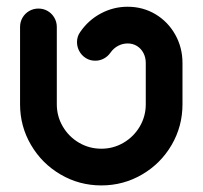

<svg xmlns="http://www.w3.org/2000/svg" viewBox="-20 -550 613 581"><path d="M40.7 -234.4V-468.5Q40.7 -483.7 48.1 -496.5Q55.6 -509.3 68.3 -516.7Q81.1 -524.1 96.3 -524.1Q111.5 -524.1 124.3 -516.7Q137 -509.3 144.4 -496.5Q151.9 -483.7 151.9 -468.5V-234.4Q151.9 -198.1 170 -167.2Q188.1 -136.3 219.1 -118.1Q250 -100 286.7 -100Q323 -100 353.9 -118.1Q384.8 -136.3 403 -167.2Q421.1 -198.1 421.1 -234.4V-359.3Q421.1 -375.6 414.3 -389.1Q407.4 -402.6 394.8 -410.6Q382.2 -418.5 366.3 -418.5Q351.1 -418.5 337.4 -411.3Q323.7 -404.1 314.1 -390.4Q306.3 -379.3 294.3 -372.8Q282.2 -366.3 268.1 -366.3Q252.2 -366.3 239.6 -374.3Q227 -382.2 220 -395.2Q213 -408.1 213 -422.6Q213 -439.6 222.6 -453Q247.4 -489.3 285.4 -509.4Q323.3 -529.6 366.3 -529.6Q412.6 -529.6 450.6 -506.9Q488.5 -484.1 510.4 -445Q532.2 -405.9 532.2 -359.3V-234.4Q532.2 -167.8 499.3 -111.3Q466.3 -54.8 409.8 -21.9Q353.3 11.1 286.7 11.1Q220 11.1 163.5 -21.9Q107 -54.8 73.9 -111.3Q40.7 -167.8 40.7 -234.4Z"/></svg>

Font: 26F Galaxy Hebrew Black
Style: Regular
Weight: 900
Designer: C₂₉H₂₅N₃O₅
Version: Version 1.000